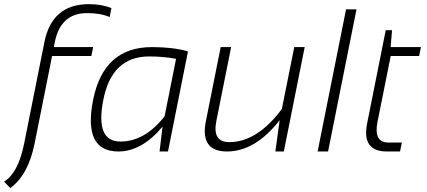

<svg xmlns="http://www.w3.org/2000/svg" viewBox="-102 -744 2095 943"><path d="M162.6 -512.7H355.5L346.7 -468.8H153.8L67.9 -39.1Q36.6 116.2 -51.8 179.7L-82 147.9Q-12.7 106.4 16.6 -39.1L116.2 -537.6Q153.3 -723.6 335 -723.6Q397.9 -723.6 445.3 -704.1L436.5 -660.2Q392.1 -679.7 325.7 -679.7Q195.8 -679.7 167 -536.6Z M762.7 -455.1Q699.2 -466.8 630.9 -466.8Q447.8 -466.8 405.8 -255.4Q364.3 -48.8 489.7 -48.8Q608.9 -48.8 706.5 -172.9ZM723.1 0H681.6L696.3 -122.1Q594.7 0 479.5 0Q304.7 0 355.5 -254.4Q407.2 -512.7 644 -512.7Q748 -512.7 821.3 -491.7Z M1394.5 -512.7 1292 0H1250.5L1271.5 -153.3Q1150.9 0 1012.7 0Q879.4 0 909.2 -148.9L981.9 -512.7H1033.2L960.4 -148.9Q939.9 -45.9 1024.4 -45.9Q1160.6 -45.9 1282.2 -208.5L1343.3 -512.7Z M1648.9 -698.2 1509.3 0H1458L1597.7 -698.2Z M1792.5 -595.7H1823.7L1816.4 -512.7H1965.3L1956.5 -468.8H1816.9L1752 -145Q1731.9 -43.9 1806.2 -43.9H1871.6L1862.8 0H1798.3Q1673.3 0 1701.2 -138.2Z"/></svg>

Font: Sansation Light
Style: Light Italic
Weight: 300
Designer: Bernd Montag
Version: Version 1.301